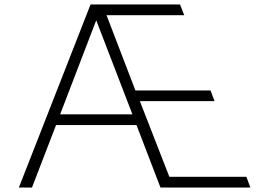

<svg xmlns="http://www.w3.org/2000/svg" viewBox="-20 -845 1214 865"><path d="M65 0 388 -825H791L810 -776.5H460L590 -437.5H928.5L946.5 -389.5H610L743 -48.5H1090L1108 0H703L595 -281.5H232.5L124 0ZM251 -330H576.5L413.5 -753.5Z"/></svg>

Font: Spartan Thin Light
Style: Regular
Weight: 300
Version: Version 1.004